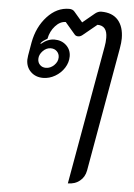

<svg xmlns="http://www.w3.org/2000/svg" viewBox="-57 -636 641 916"><g transform="rotate(5 263.5 -178.0)"><path d="M421 -428Q425 -448 425 -471Q425 -529 378 -529L311 -474Q301 -466 291 -466Q279 -466 273 -474L226 -529Q199 -529 176 -503.5Q153 -478 146 -442Q137 -437 129 -431.5Q121 -426 114 -417L117 -415Q148 -441 180 -441Q214 -441 236.5 -420Q259 -399 259 -367Q259 -338 242.5 -312Q226 -286 198.5 -270Q171 -254 141 -254Q105 -254 82 -276.5Q59 -299 59 -334Q59 -340 61 -354L72 -418Q86 -493 132 -543Q178 -593 237 -593Q254 -593 263 -582L304 -534L362 -582Q376 -593 391 -593Q444 -593 471.5 -561.5Q499 -530 499 -474Q499 -454 494 -426L389 168Q383 200 359.5 218.5Q336 237 303 237ZM207 -358Q207 -375 195.5 -386.5Q184 -398 166 -398Q145 -398 128 -380.5Q111 -363 111 -342Q111 -325 122 -314Q133 -303 150 -303Q172 -303 189.5 -320Q207 -337 207 -358Z"/></g></svg>

Font: K2D Light
Style: Italic
Weight: 300
Italic angle: -10°
Designer: Katatrad Aksorn Co.,Ltd.
Foundry: Cadson Demak Co.,Ltd.
Version: Version 1.000; ttfautohint (v1.6)